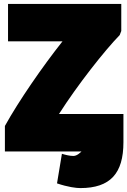

<svg xmlns="http://www.w3.org/2000/svg" viewBox="-20 -743 650 980"><path d="M5 30H396C391 35 373 53 355 53C336 53 316 48 296 42L271 193C327 212 369 217 390 217C543 217 610 142 610 -17V-161H281C376 -310 514 -485 591 -564C594 -571 596 -578 599 -585V-723H21V-532H299C199 -406 75 -227 5 -100Z"/></svg>

Font: Repo ExtraBlack
Style: Regular
Weight: 400
Designer: Stefan Peev
Foundry: Context Ltd
Version: Version 001.502